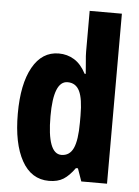

<svg xmlns="http://www.w3.org/2000/svg" viewBox="-54 -802 619 855"><g transform="rotate(5 255.5 -375.0)"><path d="M197 10Q118 10 75.5 -66.5Q33 -143 33 -276Q33 -409 75 -484Q117 -559 192 -559Q230 -559 261 -540Q292 -521 314 -479H319Q317 -512 314.5 -535.5Q312 -559 312 -578V-760H456V0H341L321 -57H312Q287 -22 261.5 -6Q236 10 197 10ZM242 -110Q279 -110 295.5 -146Q312 -182 312 -260V-292Q312 -367 295.5 -401Q279 -435 242 -435Q179 -435 179 -278Q179 -110 242 -110Z"/></g></svg>

Font: Noto Sans Telugu ExtraCondensed ExtraBold
Style: Regular
Weight: 800
Width: 2
Designer: Jelle Bosma - Monotype Design Team
Foundry: Monotype Imaging Inc.
Version: Version 2.005; ttfautohint (v1.8.4.7-5d5b)